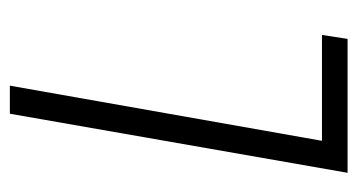

<svg xmlns="http://www.w3.org/2000/svg" viewBox="-188 -538 726 390"><g transform="rotate(-90 175.0 -343.0)"><path d="M19 0 139 -686H196L84 -52H299L291 0Z"/></g></svg>

Font: Archivo ExtraCondensed ExtraLight
Style: Italic
Weight: 250
Width: 2
Italic angle: -10°
Designer: Hector Gatti
Foundry: Omnibus-Type
Version: Version 2.001